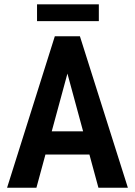

<svg xmlns="http://www.w3.org/2000/svg" viewBox="-20 -881 632 901"><path d="M313.5 -598.6 150.9 0H13.2L237.3 -710.9H323.2ZM441.9 0 279.3 -598.6 268.1 -710.9H355L580.1 0ZM446.3 -264.6V-155.8H120.1V-264.6ZM443.8 -860.8V-781.7H153.8V-860.8Z"/></svg>

Font: Roboto Condensed SemiBold
Style: Regular
Weight: 600
Designer: Christian Robertson
Foundry: Google
Version: Version 3.008; 2023